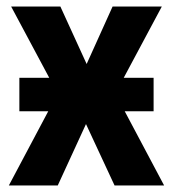

<svg xmlns="http://www.w3.org/2000/svg" viewBox="-20 -565 527 585"><path d="M39 -328V-226H127L7 0H156L242 -187L329 0H480L360 -226H448V-328H357L473 -545H323L244 -370L164 -545H14L130 -328Z"/></svg>

Font: Noto Sans Display SemiCondensed
Style: Bold
Weight: 700
Width: 4
Designer: Monotype Design Team
Foundry: Monotype Imaging Inc.
Version: Version 1.900